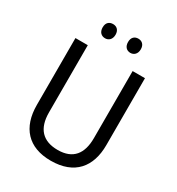

<svg xmlns="http://www.w3.org/2000/svg" viewBox="-212 -1033 1078 1172"><g transform="rotate(30 327.0 -446.5)"><path d="M193 -854C193 -820 213 -803 239 -803C263 -803 284 -820 284 -854C284 -888 263 -903 239 -903C213 -903 193 -888 193 -854ZM372 -854C372 -820 392 -803 417 -803C441 -803 462 -820 462 -854C462 -888 441 -903 417 -903C392 -903 372 -888 372 -854ZM572 -242V-714H485V-241C485 -132 437 -68 329 -68C223 -68 169 -127 169 -240V-714H82V-243C82 -84 166 10 325 10C492 10 572 -89 572 -242Z"/></g></svg>

Font: Noto Sans Khmer UI SemiCondensed
Style: Regular
Weight: 400
Width: 4
Designer: Danh Hong and the Monotype Design Team
Foundry: Monotype Imaging Inc.
Version: Version 2.002